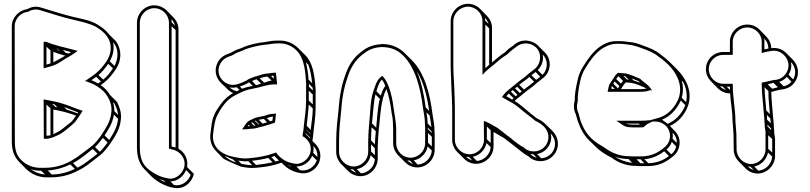

<svg xmlns="http://www.w3.org/2000/svg" viewBox="-20 -803 4252 1008"><path d="M57 -665C57 -705 90 -738 127 -741C147 -753 168 -756 189 -750L199 -747C254 -731 305 -713 362 -700C405 -690 451 -680 484 -662C508 -647 526 -634 542 -612C571 -571 565 -522 541 -484C524 -458 506 -436 481 -416C469 -407 453 -395 439 -386L426 -378L441 -373C473 -362 502 -345 523 -324C546 -301 569 -260 565 -218C561 -165 536 -132 513 -95C500 -76 479 -50 463 -37C393 15 331 78 213 78H199C154 80 116 62 91 37C68 14 58 -15 58 -59ZM210 -75 217 -74C244 -74 265 -85 281 -92C305 -102 328 -122 346 -137C355 -144 361 -150 365 -154L374 -162C389 -182 401 -201 414 -221C374 -234 336 -252 292 -264L272 -269C261 -272 243 -274 232 -277L209 -281ZM219 -447C232 -451 246 -454 260 -459C291 -470 318 -494 345 -507L367 -521L388 -536L357 -544C336 -550 308 -556 287 -562L253 -572C241 -576 230 -581 220 -584L209 -583V-444ZM260 -531 284 -522 318 -512C320 -512 321 -511 323 -511C303 -499 283 -487 260 -476ZM294 -535 290 -536 277 -550 281 -548ZM324 -526 310 -541C324 -537 339 -533 351 -530L352 -529L341 -522C335 -523 329 -525 324 -526ZM329 -228 317 -241C342 -232 365 -222 390 -213C389 -211 388 -210 387 -208C368 -215 349 -222 329 -228ZM282 -239 270 -242 254 -258C259 -257 262 -256 266 -255ZM224 -90V-254L245 -234V-93C240 -91 235 -91 230 -91H229C227 -91 226 -90 224 -90ZM573 -444C558 -422 543 -402 522 -385L497 -409C518 -427 533 -446 548 -468ZM581 -457 556 -481C573 -511 582 -547 573 -581C606 -548 601 -494 581 -457ZM510 -375C505 -372 500 -369 495 -365C484 -371 473 -377 460 -382C468 -387 477 -394 485 -400ZM600 -179C595 -132 574 -101 553 -68L529 -92C549 -123 571 -155 578 -201ZM600 -200 580 -220C581 -236 578 -252 573 -267L581 -259C590 -241 598 -221 600 -200ZM545 -55C533 -39 518 -19 504 -6L479 -31C493 -44 508 -63 520 -79ZM492 4C459 29 424 59 387 77L363 53C401 34 436 3 467 -21ZM373 84C339 100 298 113 251 113L231 92C276 89 315 77 349 60ZM216 113C187 111 161 100 141 85C158 91 176 94 196 93ZM509 -356C515 -360 521 -365 526 -369C553 -390 571 -414 589 -441C617 -484 622 -538 589 -586L554 -621C537 -644 516 -659 492 -674C458 -696 408 -704 366 -714C310 -727 258 -745 203 -761L193 -764C169 -771 146 -768 123 -755C81 -750 42 -712 42 -665V-59C42 -12 56 22 81 47L116 83C143 110 185 131 235 128H248C303 128 350 114 389 93C433 73 473 36 508 10C526 -5 547 -32 561 -52C584 -88 611 -124 615 -181C618 -214 606 -245 594 -268L558 -304C546 -325 529 -342 509 -356ZM379 -196C374 -188 368 -180 362 -172L355 -164C351 -160 345 -156 336 -149C317 -134 296 -115 275 -106C270 -104 265 -101 260 -99V-228C273 -226 291 -222 303 -219L323 -214C342 -209 361 -203 379 -196ZM245 -470C239 -468 231 -466 224 -464V-558L245 -538Z M867 -683V-22H873C876 -21 877 -20 879 -19L889 -17C926 -8 958 30 947 75C939 108 900 146 856 132L845 130C808 121 771 98 748 75C724 50 714 18 714 -31V-683C714 -725 748 -760 790 -760C832 -760 867 -725 867 -683ZM902 -645V-29C896 -31 887 -31 881 -34V-665ZM899 -669 881 -686C881 -691 881 -697 880 -702C889 -693 895 -682 899 -669ZM893 168 875 149C914 149 944 121 957 90L981 114C971 147 935 177 893 168ZM850 155C838 150 827 143 816 136C823 139 831 142 839 144ZM917 -22V-648C917 -673 907 -695 890 -712L855 -748C839 -764 815 -775 790 -775C740 -775 699 -733 699 -683V-31C699 20 711 56 738 85L773 121C799 147 836 169 877 180L888 182C945 196 988 154 998 110L962 74C970 31 947 -5 917 -22Z M1298 -127C1315 -127 1334 -132 1346 -136L1363 -140C1383 -147 1404 -151 1424 -160C1426 -176 1427 -192 1429 -207L1421 -206C1397 -206 1381 -199 1365 -194C1343 -190 1318 -186 1302 -176L1284 -167C1273 -158 1265 -145 1259 -135L1251 -124H1267C1278 -125 1289 -126 1298 -127ZM1432 -575H1451C1486 -575 1516 -559 1537 -538C1572 -503 1582 -447 1586 -381C1587 -368 1588 -357 1587 -345V-272C1587 -227 1579 -182 1575 -141L1573 -120C1572 -112 1570 -105 1569 -98V-88C1596 -72 1620 -43 1609 -1C1601 32 1561 68 1517 54L1507 52C1474 44 1447 23 1429 -3C1427 -2 1425 0 1423 0H1422L1388 11C1358 19 1322 25 1285 28C1259 31 1232 26 1209 21C1145 10 1086 -30 1100 -109C1104 -140 1108 -170 1118 -192C1140 -236 1169 -280 1213 -302L1231 -311C1256 -324 1278 -333 1310 -338C1347 -344 1382 -360 1421 -360H1435L1434 -370C1432 -389 1431 -405 1428 -422C1412 -420 1400 -420 1386 -417C1363 -417 1343 -407 1327 -403C1312 -400 1300 -393 1286 -388C1269 -376 1245 -366 1223 -360C1162 -343 1102 -410 1138 -471C1151 -493 1169 -503 1196 -511C1212 -519 1224 -528 1239 -532C1255 -537 1268 -545 1282 -549C1307 -557 1341 -565 1370 -568C1388 -569 1412 -575 1432 -575ZM1458 51 1470 63C1489 82 1513 95 1539 102L1549 104C1603 118 1649 80 1659 38C1668 2 1655 -28 1635 -48L1620 -63C1621 -69 1622 -76 1623 -83L1625 -104C1629 -144 1637 -190 1637 -237V-309C1638 -321 1637 -334 1636 -347C1631 -416 1620 -476 1583 -513L1547 -549C1523 -573 1490 -590 1451 -590H1432C1410 -590 1385 -584 1368 -582C1337 -579 1304 -571 1278 -563C1262 -558 1248 -550 1235 -546C1218 -541 1205 -533 1190 -525C1163 -516 1141 -506 1125 -479C1102 -439 1112 -396 1139 -369L1175 -334C1183 -326 1193 -319 1204 -314C1177 -300 1153 -277 1136 -252C1124 -235 1112 -219 1104 -198C1092 -173 1090 -141 1086 -111C1078 -67 1091 -33 1116 -8L1151 28C1159 36 1242 71 1242 71C1265 76 1294 81 1322 78C1359 75 1395 70 1427 61ZM1406 -380C1391 -378 1378 -372 1367 -369L1343 -392C1356 -396 1371 -400 1384 -401ZM1351 -364C1343 -361 1332 -358 1324 -356L1303 -378L1327 -387ZM1599 -463C1609 -436 1615 -402 1619 -366L1600 -385C1598 -417 1593 -448 1586 -476ZM1621 -343C1622 -338 1622 -333 1622 -328L1602 -348V-363ZM1622 -307V-255L1601 -275V-327ZM1622 -234C1622 -196 1615 -157 1611 -121L1590 -143C1593 -177 1599 -215 1601 -254ZM1610 -102 1609 -100 1588 -122V-123ZM1608 -81C1608 -80 1607 -78 1607 -77L1585 -100C1585 -101 1586 -102 1586 -103ZM1643 39C1633 71 1596 100 1554 90L1536 71C1575 71 1606 46 1619 15ZM1646 21 1624 -1C1627 -14 1627 -26 1625 -37C1639 -23 1648 -3 1646 21ZM1510 74C1504 71 1498 67 1493 63C1496 64 1498 65 1501 66ZM1411 49C1385 55 1355 60 1324 63L1303 41C1333 38 1362 33 1388 26ZM1427 45 1404 22 1421 16 1444 40ZM1304 64C1284 64 1265 61 1247 57L1231 40C1248 43 1265 45 1283 43ZM1219 50C1195 43 1175 31 1159 15C1178 23 1196 31 1203 34ZM1398 -166 1381 -183C1391 -186 1401 -190 1413 -191C1412 -185 1411 -178 1410 -170C1406 -168 1402 -167 1398 -166ZM1382 -161C1375 -159 1367 -156 1358 -154L1339 -174C1348 -176 1357 -177 1365 -179ZM1314 -143 1299 -158 1305 -161 1321 -144C1319 -143 1316 -143 1314 -143ZM1338 -149 1318 -168C1319 -168 1321 -170 1322 -170L1341 -150C1340 -150 1339 -149 1338 -149ZM1292 -141C1288 -141 1284 -140 1280 -140C1282 -142 1283 -145 1285 -148ZM1251 -337 1239 -349C1256 -354 1272 -361 1288 -371L1307 -352C1286 -348 1268 -344 1251 -337ZM1237 -331C1232 -329 1228 -326 1223 -324C1209 -327 1196 -334 1186 -344C1198 -342 1210 -342 1223 -345ZM1403 -404C1407 -405 1410 -405 1416 -406C1416 -404 1417 -399 1417 -396V-395V-390Z M1760 -5V-63C1760 -121 1766 -173 1772 -231C1777 -304 1791 -362 1811 -415C1828 -461 1855 -498 1892 -523C1915 -542 1944 -554 1983 -556C2036 -556 2070 -538 2097 -511C2159 -449 2187 -347 2201 -234C2205 -204 2211 -185 2211 -152C2212 -141 2212 -131 2212 -123V-51C2212 -9 2176 25 2135 25C2094 25 2060 -10 2060 -51V-123C2060 -156 2054 -186 2050 -212C2041 -283 2027 -365 1987 -405L1982 -401C1957 -384 1950 -351 1940 -324C1924 -280 1924 -204 1918 -153C1916 -127 1913 -89 1913 -63V-5C1913 36 1878 71 1837 71C1796 71 1760 36 1760 -5ZM2236 -196C2239 -173 2243 -157 2245 -135L2225 -155C2225 -178 2222 -195 2219 -213ZM2233 -221 2215 -239C2206 -307 2192 -374 2168 -430C2202 -376 2222 -300 2233 -221ZM2246 -113V-106L2226 -126V-133ZM2247 -85V-34L2227 -54V-105ZM2247 -13C2245 26 2212 59 2173 61L2152 39C2189 32 2218 3 2225 -34ZM2149 58C2137 54 2127 48 2118 39C2123 40 2127 40 2132 40ZM1974 -284C1963 -242 1960 -182 1955 -133L1933 -155C1938 -202 1941 -265 1951 -307ZM1979 -301 1956 -324C1964 -349 1970 -371 1985 -385C1992 -377 1998 -364 2003 -352C1991 -337 1985 -319 1979 -301ZM1953 -114C1951 -94 1949 -67 1948 -45L1928 -66C1928 -86 1929 -113 1931 -135ZM1948 -25V12L1928 -8V-45ZM1948 33C1946 72 1914 105 1875 107L1853 85C1890 78 1919 49 1926 12ZM1851 104C1839 100 1828 94 1819 85C1824 86 1828 86 1833 86ZM2043 -146C2044 -138 2044 -129 2044 -123V-51C2044 -26 2055 -3 2072 14L2107 49C2123 65 2145 76 2170 76C2220 76 2262 34 2262 -16V-88C2262 -97 2262 -106 2261 -117C2261 -152 2255 -172 2251 -201C2237 -315 2208 -421 2143 -486L2107 -522C2078 -551 2040 -572 1983 -572V-571C1941 -569 1908 -556 1882 -535C1843 -507 1815 -470 1797 -421C1776 -366 1763 -306 1758 -233C1752 -176 1745 -122 1745 -63V-5C1745 20 1756 43 1773 60L1808 95C1824 111 1847 122 1872 122C1922 122 1963 79 1963 30V-28C1963 -53 1966 -91 1968 -116C1977 -194 1979 -282 2009 -335C2022 -298 2031 -253 2036 -210C2039 -193 2042 -182 2042 -169C2043 -163 2043 -155 2043 -146Z M2368 -69V-238C2368 -271 2366 -306 2365 -341L2362 -397C2361 -417 2360 -436 2360 -455V-692C2360 -733 2396 -768 2437 -768C2478 -768 2513 -733 2513 -692V-410L2525 -423C2546 -444 2569 -459 2591 -479C2606 -493 2624 -506 2642 -517C2658 -533 2677 -547 2693 -559C2724 -584 2770 -578 2795 -553C2827 -521 2820 -467 2787 -441C2776 -432 2766 -424 2754 -415C2736 -397 2711 -382 2690 -364L2668 -346C2661 -341 2655 -335 2647 -329C2636 -321 2624 -305 2615 -294C2628 -287 2635 -281 2650 -273C2677 -261 2700 -242 2722 -223C2739 -210 2754 -197 2772 -184C2779 -179 2784 -174 2790 -169C2823 -154 2859 -128 2859 -83C2859 -41 2825 -8 2783 -8C2761 -8 2743 -15 2728 -30C2710 -39 2696 -51 2679 -63C2668 -72 2658 -82 2645 -90C2626 -104 2613 -116 2594 -130C2591 -132 2587 -135 2584 -136C2564 -146 2552 -156 2531 -164L2520 -168L2521 -69C2521 -28 2486 7 2445 7C2404 7 2368 -28 2368 -69ZM2621 -82C2650 -61 2676 -39 2706 -16C2721 -4 2734 7 2755 18C2772 35 2793 43 2818 43C2868 43 2909 2 2909 -48C2909 -76 2896 -100 2879 -117L2843 -152C2830 -165 2815 -174 2798 -182C2793 -186 2786 -192 2780 -196C2746 -222 2719 -250 2682 -273C2691 -283 2703 -291 2713 -299L2735 -317C2755 -334 2778 -348 2799 -368C2810 -376 2821 -385 2832 -394C2869 -423 2879 -481 2846 -522L2811 -557C2783 -591 2724 -604 2683 -571C2676 -566 2671 -560 2664 -556C2653 -550 2642 -539 2632 -529C2608 -514 2585 -493 2563 -475V-657C2563 -682 2552 -704 2536 -720L2501 -756C2484 -773 2462 -783 2437 -783C2387 -783 2346 -741 2346 -692V-455C2346 -436 2347 -417 2348 -397L2350 -341C2351 -306 2354 -270 2354 -238V-69C2354 -45 2364 -22 2380 -6L2416 30C2433 47 2455 57 2480 57C2529 57 2571 15 2571 -34V-110C2572 -110 2574 -109 2575 -108L2623 -80ZM2548 -654V-463C2541 -457 2535 -451 2528 -445V-674ZM2545 -678 2527 -695C2527 -700 2527 -704 2526 -709C2535 -700 2541 -690 2545 -678ZM2816 -400C2809 -394 2802 -390 2795 -384L2770 -408C2777 -413 2785 -419 2792 -425ZM2828 -410 2803 -435C2825 -456 2835 -487 2829 -517C2859 -487 2857 -438 2828 -410ZM2784 -374C2768 -360 2749 -347 2731 -333L2706 -358C2723 -372 2742 -383 2759 -399ZM2719 -323 2709 -315 2684 -339 2695 -348ZM2697 -305C2694 -302 2690 -301 2687 -298L2662 -322C2665 -325 2669 -327 2672 -330ZM2638 -298C2642 -303 2647 -307 2651 -312L2676 -288C2674 -286 2671 -282 2669 -280C2658 -286 2648 -292 2638 -298ZM2798 25C2785 22 2774 16 2764 6C2769 7 2775 7 2780 7ZM2821 28 2800 6C2842 -2 2874 -38 2874 -83C2874 -90 2872 -97 2871 -103C2884 -88 2894 -70 2894 -48C2894 -7 2862 26 2821 28ZM2556 -119V-52L2536 -72V-139ZM2556 -31C2554 7 2521 40 2483 42L2462 20C2498 13 2527 -16 2534 -52ZM2459 39C2447 35 2436 29 2427 20C2432 21 2437 21 2442 21Z M3267 -417C3253 -418 3245 -420 3233 -420L3225 -421C3214 -414 3206 -400 3200 -391L3184 -367C3177 -357 3176 -351 3174 -340L3170 -321H3337C3345 -321 3353 -321 3359 -322C3375 -322 3384 -327 3395 -330L3404 -326L3399 -331L3401 -332L3395 -340C3381 -360 3358 -372 3341 -389C3320 -398 3295 -410 3271 -416C3267 -418 3267 -417 3267 -417ZM3195 27 3200 32C3230 51 3269 68 3318 68C3327 69 3333 69 3339 69H3381C3437 69 3477 48 3508 22C3528 8 3541 -11 3546 -35C3553 -68 3542 -96 3522 -116L3497 -142C3543 -162 3577 -204 3593 -250C3618 -330 3575 -398 3535 -438L3500 -473C3484 -489 3466 -504 3447 -518C3420 -540 3391 -551 3358 -563C3333 -572 3313 -581 3279 -583L3265 -585C3255 -586 3246 -587 3236 -587H3216C3198 -587 3179 -584 3162 -576C3117 -557 3087 -521 3061 -484L3043 -456C3027 -432 3017 -407 3011 -376C3004 -344 2997 -312 2997 -272C2994 -263 2993 -254 2993 -245C2993 -231 2996 -217 3003 -203C3006 -191 3010 -180 3013 -168C3028 -126 3045 -94 3072 -67L3108 -32C3125 -15 3146 0 3169 13ZM3374 -339C3370 -338 3364 -336 3359 -336C3352 -335 3345 -335 3337 -335H3240L3248 -348C3252 -355 3260 -366 3265 -370H3268C3311 -370 3341 -353 3374 -339ZM3232 -351 3224 -339 3200 -364 3207 -375ZM3240 -364 3215 -388C3218 -393 3223 -399 3227 -403L3251 -378C3247 -373 3243 -369 3240 -364ZM3530 -34C3526 -17 3517 -3 3504 7L3479 -18C3492 -28 3501 -42 3507 -58ZM3533 -53 3511 -75C3513 -86 3513 -97 3511 -107C3525 -93 3534 -75 3533 -53ZM3492 16C3465 37 3430 53 3384 54L3363 33C3407 29 3440 12 3467 -9ZM3363 54H3342L3322 33H3343ZM3299 52C3263 48 3233 35 3209 20L3207 19C3228 27 3253 32 3280 32ZM3568 -370C3583 -340 3590 -303 3582 -267L3559 -290C3568 -321 3567 -352 3559 -380ZM3456 -175C3500 -192 3535 -232 3554 -275L3578 -251C3562 -209 3527 -169 3485 -153C3476 -162 3464 -167 3456 -175ZM3283 17C3238 17 3201 3 3173 -15C3169 -18 3163 -22 3158 -25L3141 -36C3085 -67 3049 -106 3027 -172C3023 -186 3021 -195 3017 -209C3011 -221 3009 -233 3009 -245C3009 -253 3011 -262 3013 -270V-271C3013 -310 3018 -339 3025 -372C3031 -402 3040 -425 3055 -448L3073 -476C3098 -512 3127 -545 3168 -562C3184 -569 3200 -573 3216 -573H3236C3245 -573 3254 -572 3263 -571L3277 -569C3307 -566 3327 -558 3352 -549C3385 -537 3412 -527 3437 -506C3456 -493 3473 -479 3489 -463C3526 -426 3567 -363 3544 -290C3527 -243 3488 -199 3440 -185L3419 -179L3394 -172C3376 -170 3358 -169 3337 -169H3216L3237 -155C3250 -146 3263 -135 3288 -135C3295 -134 3300 -134 3304 -134H3345C3350 -134 3356 -135 3361 -136V-138C3368 -143 3374 -148 3379 -152L3405 -165H3421C3468 -164 3506 -124 3496 -74C3492 -53 3480 -37 3463 -25C3434 -1 3398 18 3346 18H3304C3299 18 3291 18 3283 17ZM3355 -153V-154H3356ZM3288 -150C3279 -150 3274 -151 3267 -154H3334L3339 -149H3304C3301 -149 3295 -149 3288 -150ZM3295 -392C3307 -387 3320 -382 3333 -377L3340 -369C3329 -373 3316 -378 3307 -380ZM3194 -336 3189 -340C3190 -344 3191 -348 3192 -351L3207 -336ZM3253 -404C3256 -404 3260 -403 3262 -403L3280 -385H3272Z M3979 -584V-524L3988 -527C3999 -530 4010 -533 4021 -534L4033 -536C4094 -545 4147 -471 4104 -414C4091 -397 4075 -387 4055 -384L4043 -383C4027 -380 4008 -375 3995 -372C3990 -372 3984 -370 3979 -369V-363C3979 -311 3986 -267 3989 -219C3990 -202 3993 -186 3993 -172V-167C3994 -159 3995 -149 3995 -137V-136C3997 -127 3998 -118 3999 -111V-19C3999 22 3964 58 3923 58C3882 58 3847 22 3847 -19L3846 -100C3846 -114 3843 -128 3843 -140V-142C3842 -151 3841 -159 3841 -167C3841 -230 3827 -290 3827 -356V-363H3777C3736 -363 3701 -399 3701 -440C3701 -481 3735 -515 3777 -515H3827V-584C3827 -625 3862 -659 3903 -659C3944 -659 3979 -625 3979 -584ZM3826 -167C3826 -166 3828 -140 3828 -140C3828 -125 3831 -111 3831 -100L3832 -19C3832 6 3842 28 3859 45L3894 81C3911 98 3933 108 3958 108C4007 108 4049 65 4049 16V-76C4048 -84 4047 -92 4045 -102C4045 -112 4044 -124 4043 -133V-137C4043 -153 4040 -169 4039 -185C4036 -232 4030 -272 4029 -321H4031H4032C4048 -325 4063 -330 4080 -333L4092 -334C4116 -339 4136 -349 4151 -370C4181 -410 4172 -460 4142 -490L4107 -525C4088 -544 4060 -555 4029 -550C4029 -574 4018 -596 4002 -612L3967 -648C3950 -665 3928 -674 3903 -674C3853 -674 3812 -633 3812 -584V-530H3777C3727 -530 3686 -490 3686 -440C3686 -415 3696 -393 3713 -376L3748 -340C3765 -323 3787 -313 3812 -313H3813C3816 -265 3826 -213 3826 -167ZM4135 -374C4124 -361 4110 -353 4094 -350L4071 -373C4086 -378 4100 -387 4111 -399ZM4144 -386 4120 -411C4134 -433 4137 -456 4132 -478C4155 -455 4163 -418 4144 -386ZM4064 -345C4053 -342 4043 -339 4034 -337L4011 -360C4021 -363 4030 -366 4041 -368ZM4014 -325C4014 -282 4019 -243 4022 -204L4003 -223C4000 -265 3995 -302 3994 -345ZM4024 -181C4025 -172 4026 -163 4027 -156L4007 -175C4007 -183 4007 -192 4006 -200ZM4030 -98 4031 -97 4013 -114V-115ZM4029 -120 4009 -140V-148L4028 -129C4028 -126 4029 -123 4029 -120ZM4034 -73V-2L4013 -22V-93ZM4034 19C4032 57 3999 91 3961 93L3940 71C3976 64 4005 34 4012 -2ZM3937 90C3925 86 3915 80 3906 71C3911 72 3915 72 3920 72ZM3791 -331C3779 -335 3768 -341 3759 -350C3764 -349 3769 -349 3774 -349ZM4014 -548C4007 -547 4001 -546 3993 -544V-584C3993 -590 3993 -595 3992 -601C4006 -587 4014 -569 4014 -549ZM3795 -348H3812V-331Z"/></svg>

Font: Blanket
Style: Ugh
Weight: 900
Foundry: Cannot Into Space Fonts
Version: Version 0.9